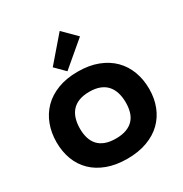

<svg xmlns="http://www.w3.org/2000/svg" viewBox="-260 -1382 1514 1588"><g transform="rotate(-30 497.5 -588.0)"><path d="M661 -1063 427 -865 338 -954 538 -1186ZM940 -401Q940 -311 910.5 -235.5Q881 -160 825 -105.5Q769 -51 686 -20.5Q603 10 497 10Q389 10 306.5 -20.5Q224 -51 168 -105.5Q112 -160 83.5 -235.5Q55 -311 55 -401Q55 -490 83.5 -566.5Q112 -643 167.5 -699.5Q223 -756 306 -788Q389 -820 497 -820Q606 -820 689 -788Q772 -756 827.5 -700Q883 -644 911.5 -567.5Q940 -491 940 -401ZM716 -401Q716 -451 703.5 -493Q691 -535 665 -565Q639 -595 597.5 -611.5Q556 -628 498 -628Q440 -628 398.5 -612Q357 -596 330.5 -566Q304 -536 291.5 -494Q279 -452 279 -401Q279 -351 291.5 -310.5Q304 -270 330 -241.5Q356 -213 397.5 -197.5Q439 -182 498 -182Q556 -182 597.5 -197.5Q639 -213 665.5 -241.5Q692 -270 704 -310.5Q716 -351 716 -401Z"/></g></svg>

Font: TypoPRO Sinkin Sans
Style: 900 X Black
Weight: 950
Designer: Keith Bates
Foundry: K-Type
Version: Sinkin Sans (version 1.0)  by Keith Bates   •   © 2014   www